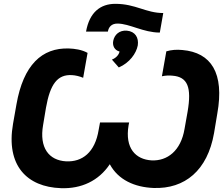

<svg xmlns="http://www.w3.org/2000/svg" viewBox="-20 -969 1171 1002"><path d="M298 13C404 17 495 -25 553 -112C597 -30 683 8 781 12C945 18 1063 -80 1097 -274L1114 -376C1152 -588 1082 -695 932 -708C902 -711 874 -709 848 -701L825 -571C844 -575 862 -576 880 -574C959 -568 981 -514 959 -386L943 -296C924 -182 853 -128 771 -132C688 -137 631 -195 651 -315L654 -330H502L495 -292C476 -173 409 -123 325 -127C235 -132 184 -198 205 -317L220 -407C242 -532 281 -581 355 -577C374 -576 395 -571 414 -563L437 -693C407 -710 369 -715 340 -716C198 -721 102 -629 66 -425L48 -323C10 -105 121 7 298 13ZM429 -804H543C547 -828 562 -846 593 -846C656 -846 728 -799 814 -799L832 -901C741 -901 688 -949 582 -949C504 -949 447 -905 429 -804ZM564 -658 600 -617C656 -641 691 -690 699 -732C705 -772 686 -805 642 -809C602 -812 577 -787 571 -756C566 -731 577 -707 604 -700C600 -682 585 -666 564 -658Z"/></svg>

Font: Fixel Display 20240404
Style: Bold Italic
Weight: 700
Italic angle: -10°
Designer: AlfaBravo + MacPaw
Foundry: Kyrylo Tkachov, Marchela Mozhyna, Serhii Makarenko, Maria Weinstein, Zakhar Kryvoshyya
Version: Version 1.211;Glyphs 3.2 (3225)